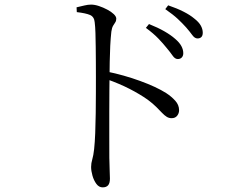

<svg xmlns="http://www.w3.org/2000/svg" viewBox="-20 -774 1040 837"><path d="M755 -516.6Q742.7 -516.6 732.6 -531.3Q722.5 -546 706.8 -564.6Q691.4 -584 670.2 -606.1Q649.1 -628.1 616 -652.5L629.5 -669.2Q668 -653.9 696.4 -637.6Q724.8 -621.3 743.5 -604.7Q762.5 -588.5 770.7 -573Q779 -557.6 779 -542Q779 -530.5 772.5 -523.5Q766.1 -516.6 755 -516.6ZM427.4 42.8Q411.4 42.8 400.2 27.7Q389 12.5 383.1 -8.2Q377.2 -29 377.2 -46Q377.2 -62.4 382.2 -79Q387.2 -95.6 390.4 -124.3Q393.4 -152.3 395.1 -193.5Q396.7 -234.7 397.3 -280.4Q397.9 -326 398 -367.9Q398.1 -409.7 398.1 -438.2Q398.1 -468.6 397.9 -502.4Q397.7 -536.2 397.3 -568.9Q397 -601.7 396.1 -630.2Q395.2 -658.7 392.8 -677.1Q390.7 -700.7 372.5 -708.7Q354.2 -716.6 314.8 -721.2L313.8 -742.1Q332.8 -746.5 348.2 -750.2Q363.5 -753.9 376.9 -753.9Q392.9 -753.9 411.6 -747.6Q430.2 -741.4 447.6 -732.1Q465.1 -722.9 476 -712.4Q486.9 -701.9 486.9 -692.7Q486.9 -682.8 482.3 -676.3Q477.8 -669.8 472.8 -661.3Q467.8 -652.7 465.4 -635.9Q462.4 -609.6 460.6 -574.6Q458.9 -539.6 458.3 -504.5Q457.7 -469.3 457.5 -440.8Q457.3 -419.8 456.8 -378.4Q456.3 -336.9 456.4 -285.5Q456.5 -234 456.4 -181.8Q456.4 -129.7 456.6 -86.4Q457 -53.3 458.1 -30.8Q459.2 -8.2 459.2 4.7Q459.2 24.5 451.4 33.6Q443.7 42.8 427.4 42.8ZM728.2 -258.8Q716.4 -258.8 706.8 -264.8Q697.2 -270.7 686.6 -281.8Q676.1 -292.8 661.3 -307.7Q646.5 -322.5 624 -339.3Q588.6 -364.2 544.8 -386.6Q501 -409 446.1 -428.6V-462Q521 -446.6 591.2 -421Q661.4 -395.4 704.2 -368.4Q727.2 -353.5 743.9 -335Q760.7 -316.5 760.7 -293.5Q760.7 -280.1 752.4 -269.5Q744 -258.8 728.2 -258.8ZM840.9 -606.4Q828.9 -606.4 818.4 -620.9Q807.9 -635.4 791.5 -654.4Q774.8 -673 754.7 -691.8Q734.6 -710.5 700.5 -734.2L713.1 -750.8Q751.7 -737.7 780.2 -723.1Q808.7 -708.6 826.8 -693.3Q846.6 -678 855.3 -662.5Q863.9 -647 863.9 -631.3Q863.9 -618.9 857.9 -612.6Q851.8 -606.4 840.9 -606.4Z"/></svg>

Font: Noto Serif HK ExtraLight
Style: Regular
Weight: 200
Designer: Ryoko NISHIZUKA 西塚涼子 (kana & ideographs); Frank Grießhammer (Latin, Greek & Cyrillic); Wenlong ZHANG 张文龙 (bopomofo); San
Foundry: Adobe
Version: Version 2.002-H1;hotconv 1.1.0;makeotfexe 2.6.0